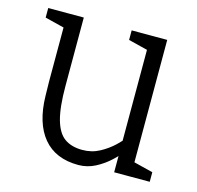

<svg xmlns="http://www.w3.org/2000/svg" viewBox="-81 -585 697 678"><g transform="rotate(15 267.5 -246.0)"><path d="M85 -250H145Q145 -172 157.5 -127.5Q170 -83 195.5 -65Q221 -47 261 -47V8Q177 8 132.5 -45.5Q88 -99 86 -198ZM450 -140 390 -60V-500H450ZM145 -250H85V-500H145ZM390 -65 450 -140V0H390ZM418 -150 450 -140Q450 -140 441 -125Q432 -110 415 -88Q398 -66 374.5 -44Q351 -22 322 -7Q293 8 260 8V-47Q295 -47 323.5 -62.5Q352 -78 373.5 -98.5Q395 -119 406.5 -134.5Q418 -150 418 -150ZM440 0V-55L520 -35V0ZM95 -445 15 -465V-500H95ZM400 -445 320 -465V-500H400Z"/></g></svg>

Font: Epunda Slab Light
Style: Regular
Weight: 300
Designer: Simon Atzbach
Foundry: typofactur
Version: Version 1.102